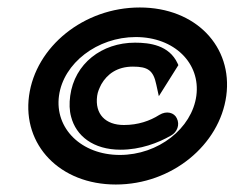

<svg xmlns="http://www.w3.org/2000/svg" viewBox="-20 -482 627 513"><path d="M167.6 -226C164.9 -206 165.3 -187 170 -170C183.1 -119 229.1 -82 302.1 -82C355.1 -82 402.5 -100 437.2 -120C453.4 -129 461.1 -149 452.4 -166C445.5 -181 425.3 -187 405.7 -175C380.5 -159 349 -148 311 -148C262 -148 232.9 -177 239.6 -226C241.1 -237 245.3 -246 250.8 -257C266.4 -284 293.1 -304 335.1 -304C375.1 -304 389.8 -294 397.6 -256L404.4 -225L456.6 -308L454.3 -313C431.8 -361 380.8 -368 340.8 -368C251.8 -368 179.2 -312 167.6 -226ZM342.8 -383C445.8 -383 516.3 -313 504.6 -226C492.8 -139 403.2 -68 300.2 -68C197.2 -68 125.8 -139 137.6 -226C149.3 -313 239.8 -383 342.8 -383ZM289.5 11C439.5 11 566.8 -95 584.6 -226C602.3 -357 503.5 -462 353.5 -462C203.5 -462 75.3 -357 57.6 -226C39.8 -95 139.5 11 289.5 11Z"/></svg>

Font: Charger
Style: ExBdIt
Weight: 400
Designer: Jasper
Foundry: Cannot Into Space Fonts
Version: Version 0.99